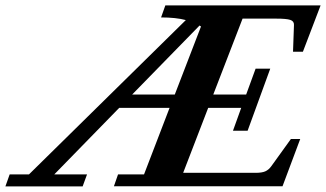

<svg xmlns="http://www.w3.org/2000/svg" viewBox="-93 -683 1196 704"><path d="M-73.2 0.5 -57.6 -43.5H13.2L588.4 -609.4Q551.8 -619.1 497.6 -619.1L513.2 -663.1H1082.5L1017.6 -493.2H981.4L984.9 -591.8Q985.4 -605.5 971.2 -610.1Q957 -614.7 920.9 -614.7H796.4L689 -336.4H809.6L844.2 -431.2H897.9L814.9 -203.6H761.2L791.5 -287.6H670.4L578.6 -49.3H844.7Q867.2 -49.3 879.6 -54.7Q892.1 -60.1 901.9 -73.7L973.6 -173.3H1007.8L942.9 0H324.7L339.8 -43.5H435.1L528.8 -287.6H344.2L106 -43.5H226.1L210 0.5ZM644 -585.9Q643.6 -586.4 641.6 -587.4Q639.6 -588.4 638.7 -589.4L391.6 -336.4H547.9Z"/></svg>

Font: Elstob 6pt
Style: Italic
Weight: 700
Italic angle: -20°
Designer: Peter S. Baker
Version: Version 1.015